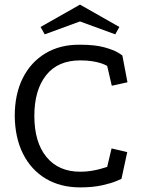

<svg xmlns="http://www.w3.org/2000/svg" viewBox="-20 -798 615 833"><path d="M445 -512Q435 -518 418.5 -523.5Q402 -529 379.5 -532.5Q357 -536 328 -536Q231 -536 180 -471.5Q129 -407 129 -295Q129 -181 181.5 -117Q234 -53 328 -53Q353 -53 375 -56.5Q397 -60 415 -65Q433 -70 445 -74L464 -154L532 -138L507 -22Q507 -22 485 -12.5Q463 -3 422.5 6Q382 15 328 15Q242 15 178.5 -23Q115 -61 80 -130.5Q45 -200 44 -295Q44 -389 78.5 -458.5Q113 -528 177 -566.5Q241 -605 327 -604Q393 -604 433.5 -592.5Q474 -581 492.5 -569.5Q511 -558 511 -557L533 -441L465 -426ZM327 -778 498 -681 480 -649 327 -705 174 -649 156 -681Z"/></svg>

Font: Podkova
Style: Regular
Weight: 400
Designer: Ilya Yudin
Foundry: Cyreal (www.cyreal.org)
Version: Version 2.103